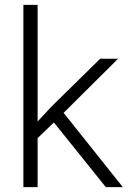

<svg xmlns="http://www.w3.org/2000/svg" viewBox="-20 -770 530 790"><path d="M201.7 -266.1 134.8 -201.7V0H76.2V-750H134.8V-270L189.9 -329.6L392.1 -528.3H465.8L241.7 -305.7L485.4 0H415.5Z"/></svg>

Font: Vazir Thin UI
Style: Thin-UI
Weight: 100
Designer: Saber Rastikerdar
Foundry: Saber Rastikerdar
Version: Version 30.0.0